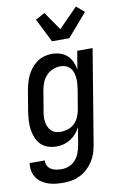

<svg xmlns="http://www.w3.org/2000/svg" viewBox="-117 -835 723 1118"><g transform="rotate(-10 244.5 -276.0)"><path d="M165 223Q142 223 119.5 220.5Q97 218 76 211Q55 204 37 191.5Q19 179 7.5 161.5Q-4 144 -8.5 121.5Q-13 99 -9 76H81Q78 93 86 107.5Q94 122 107.5 130Q121 138 137.5 140.5Q154 143 171 143Q193 143 215 133.5Q237 124 252 106Q267 88 275 66Q283 44 287 22L304 -81Q294 -61 279 -44Q264 -27 245 -15Q226 -3 205 2.5Q184 8 163 8Q136 8 112 0Q88 -8 70.5 -25.5Q53 -43 43.5 -66.5Q34 -90 30.5 -115.5Q27 -141 28.5 -167.5Q30 -194 34 -221L54 -341Q58 -363 64 -385Q70 -407 80 -428Q90 -449 105 -468Q120 -487 139.5 -501Q159 -515 182 -521.5Q205 -528 227 -528Q252 -528 276.5 -520.5Q301 -513 318 -497Q335 -481 345 -459Q355 -437 359 -412L377 -520H468L376 36Q372 60 364 84.5Q356 109 341.5 131.5Q327 154 307 172.5Q287 191 263 202.5Q239 214 214 218.5Q189 223 165 223ZM201 -72Q223 -72 244.5 -79Q266 -86 282.5 -102Q299 -118 308 -139Q317 -160 321 -182L341 -302Q343 -318 344.5 -335Q346 -352 344 -368Q342 -384 337 -399Q332 -414 321.5 -425.5Q311 -437 296 -442.5Q281 -448 265 -448Q242 -448 219.5 -439Q197 -430 180.5 -412Q164 -394 155.5 -372Q147 -350 143 -327L123 -207Q120 -192 119 -176Q118 -160 120.5 -144.5Q123 -129 129 -115.5Q135 -102 145.5 -91.5Q156 -81 171 -76.5Q186 -72 201 -72ZM242 -600 172 -740 227 -770 302 -661 414 -775 461 -735 344 -600Z"/></g></svg>

Font: Iosevka Term Curly Md Obl
Style: Regular
Weight: 500
Italic angle: -9°
Designer: Belleve Invis
Foundry: Belleve Invis
Version: Version 32.3.0